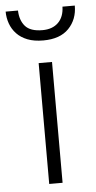

<svg xmlns="http://www.w3.org/2000/svg" viewBox="-81 -712 371 744"><g transform="rotate(-5 104.5 -340.0)"><path d="M80 0V-470H132V0ZM18 -680Q19 -642 39 -619Q59 -596 106 -596Q145 -596 167.5 -618Q190 -640 191 -680H239Q239 -626 205 -591Q171 -556 106 -556Q70 -556 44.5 -566Q19 -576 2.5 -593.5Q-14 -611 -22 -633.5Q-30 -656 -30 -680Z"/></g></svg>

Font: Mukta Mahee ExtraLight
Style: Regular
Weight: 275
Designer: Shuchita Grover, Noopur Datye, Girish Dalvi, Yashodeep Gholap
Foundry: Ek Type
Version: Version 2.538;PS 1.000;hotconv 16.6.51;makeotf.lib2.5.65220;